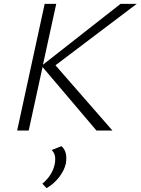

<svg xmlns="http://www.w3.org/2000/svg" viewBox="-20 -678 730 997"><path d="M690 -658 268 -339 564 0H481L201 -330L129 0H69L212 -658H272L203 -342L606 -658ZM299 81Q332 108 322 171Q314 207 287 242Q260 277 222 299L200 276Q252 232 264 175Q274 124 248 101Z"/></svg>

Font: EauTestInfant Semilight
Style: Italic
Weight: 300
Italic angle: -12°
Designer: Christian Thalmann (Catharsis Fonts)
Version: Version 0.001;PS 000.001;hotconv 1.0.88;makeotf.lib2.5.64775